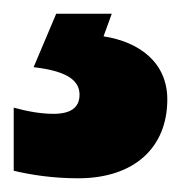

<svg xmlns="http://www.w3.org/2000/svg" viewBox="-39 -86 264 280"><path d="M205 59C205 5 164 -25 112 -33L124 -66H43L10 12C54 17 77 29 77 52C77 71 64 80 39 80C22 80 3 77 -19 71V163C6 169 38 174 75 174C157 174 205 129 205 59Z"/></svg>

Font: Noto Sans Malayalam UI Condensed Black
Style: Regular
Weight: 900
Width: 3
Designer: Jelle Bosma - Monotype Design Team
Foundry: Monotype Imaging Inc.
Version: Version 2.104